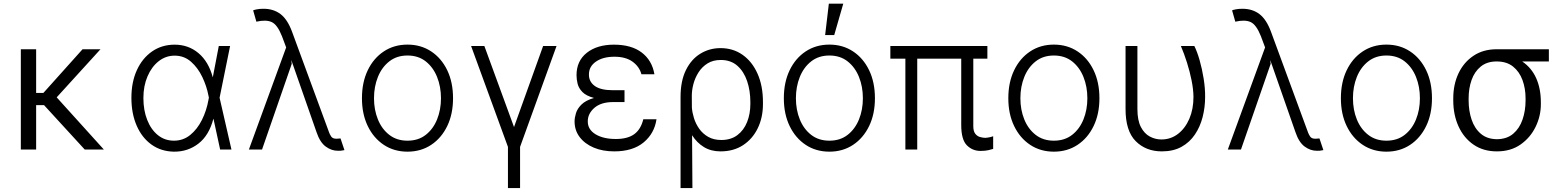

<svg xmlns="http://www.w3.org/2000/svg" viewBox="-20 -788 8240 1012"><path d="M170.5 -528.4V-298.3H208.8L415.1 -528.4H509.6L278.8 -274.9L527.3 0H426.5L212 -234H170.5V0H89.8V-528.4Z M897 11.4Q829.2 10.3 778.8 -25.7Q728.3 -61.8 700.5 -125.5Q672.6 -189.3 672.6 -272.4Q672.6 -355.1 701.3 -418.1Q730.1 -481.2 781.6 -516.9Q833.1 -552.6 900.6 -552.6Q973 -552.6 1026.1 -508Q1079.2 -463.4 1101.6 -380.3L1133.2 -545.5H1192.8L1137.4 -272.7L1199.9 0H1140.3L1105.1 -162.3H1104.8Q1082 -74.6 1026.1 -31.2Q970.2 12.1 897 11.4ZM1081 -273.4 1078.8 -283.7Q1069.6 -333.1 1046.5 -381.7Q1023.4 -430.4 987 -462.5Q950.6 -494.7 900.6 -494.7Q853.7 -494.7 816.4 -465.4Q779.1 -436.1 757.5 -385.5Q735.8 -334.9 735.8 -271.3Q735.8 -206.7 755.9 -155.9Q775.9 -105.1 812.1 -75.8Q848.4 -46.5 897 -46.5Q945.7 -46.5 982.8 -76.7Q1019.9 -106.9 1044.4 -156.1Q1068.9 -205.3 1078.8 -261.7Z M1762.1 6.7Q1727.6 7.1 1697.1 -15.3Q1666.5 -37.6 1648.4 -91.3L1515.3 -471.9L1517.8 -450.6H1517.4L1361.2 0H1291.9L1488.3 -538L1466.3 -596.9Q1442.1 -658 1412.1 -671.7Q1382.1 -685.4 1331.3 -673.7L1314.3 -733.3Q1317.1 -735.4 1332.7 -738.6Q1348.4 -741.8 1368.6 -741.8Q1421.5 -741.8 1458.5 -713.8Q1495.4 -685.7 1519.2 -621.1L1713.8 -92.3Q1714.1 -91.6 1714.5 -90.2Q1717.7 -81 1725.5 -68.7Q1733.3 -56.5 1753.6 -56.8Q1756.4 -56.8 1760.7 -57.2Q1764.9 -57.5 1768.8 -57.9Q1773.8 -58.2 1774.9 -58.2L1795.5 3.2Q1774.9 7.8 1762.1 6.7Z M2127.8 11.4Q2057.2 11.4 2003 -24.5Q1948.9 -60.4 1918.3 -123.8Q1887.8 -187.1 1887.8 -270.2Q1887.8 -354 1918.3 -417.6Q1948.9 -481.2 2003 -517Q2057.2 -552.9 2127.8 -552.9Q2198.5 -552.9 2252.7 -517Q2306.8 -481.2 2337.4 -417.6Q2367.9 -354 2367.9 -270.2Q2367.9 -187.1 2337.4 -123.8Q2306.8 -60.4 2252.7 -24.5Q2198.5 11.4 2127.8 11.4ZM2127.8 -46.5Q2184.7 -46.5 2223.9 -77.1Q2263.1 -107.6 2283.7 -158.4Q2304.3 -209.2 2304.3 -270.2Q2304.3 -331.3 2283.7 -382.5Q2263.1 -433.6 2223.9 -464.5Q2184.7 -495.4 2127.8 -495.4Q2071.4 -495.4 2032 -464.5Q1992.5 -433.6 1971.9 -382.5Q1951.3 -331.3 1951.3 -270.2Q1951.3 -209.2 1971.9 -158.4Q1992.5 -107.6 2032 -77.1Q2071.4 -46.5 2127.8 -46.5Z M2463.1 -545.5H2533L2689.3 -118.3L2842.7 -545.5H2913.4L2721.2 -13.8V203.1H2657.3V-13.8Z M3271.7 -283.7V-250H3210.2Q3147 -249.6 3112.4 -219.1Q3077.8 -188.6 3078.1 -148.1Q3077.8 -105.5 3118.8 -80.4Q3159.8 -55.4 3225.9 -55.4Q3288.4 -55.4 3323.2 -81Q3358 -106.5 3370.7 -159.4H3440.3Q3429.3 -84.5 3372.3 -37.3Q3315.3 9.9 3217.3 9.9Q3156.6 9.9 3109.6 -9.9Q3062.5 -29.8 3035.5 -65.3Q3008.5 -100.9 3008.5 -147.7Q3008.5 -167.3 3015.8 -191.4Q3023.1 -215.6 3045.1 -237.2Q3067.1 -258.9 3110.8 -271.7Q3069.2 -283 3049.7 -303.1Q3030.2 -323.2 3024.5 -346.4Q3018.8 -369.7 3018.8 -391Q3018.5 -466.6 3072.8 -509.6Q3127.1 -552.6 3215.9 -552.6Q3307.9 -552.6 3362.4 -511.2Q3416.9 -469.8 3429.3 -396.7H3360.8Q3350.1 -436.8 3314.1 -462.9Q3278.1 -489 3218.4 -489Q3158.4 -489 3121.1 -463.2Q3083.8 -437.5 3084.2 -394.9Q3083.8 -357.6 3114.9 -335Q3146 -312.5 3210.2 -312.5H3271.7Z M3567.1 203.1V-277Q3567.1 -361.5 3595.5 -418.9Q3623.9 -476.2 3671.9 -505.3Q3719.8 -534.4 3777.7 -534.4Q3843.8 -534.4 3894.2 -498.9Q3944.6 -463.4 3973 -399.3Q4001.4 -335.2 4001.4 -250V-240.1Q4001.4 -168.3 3973.9 -111.9Q3946.4 -55.4 3896.3 -22.7Q3846.2 9.9 3777.7 9.9Q3728 9.9 3690.7 -12.6Q3653.4 -35.2 3627.8 -75.3L3629.6 203.1ZM3626.8 -220.9Q3628.6 -195 3637.8 -165.3Q3647 -135.7 3665.3 -109.6Q3683.6 -83.5 3712.5 -66.8Q3741.5 -50.1 3782.7 -50.1Q3833.1 -50.4 3866.8 -76Q3900.6 -101.6 3917.8 -144.7Q3935 -187.9 3935 -240.1V-250Q3935 -310 3918 -360.4Q3900.9 -410.9 3866.5 -441.4Q3832 -471.9 3779.1 -471.9Q3738.3 -471.9 3709.3 -453.8Q3680.4 -435.7 3661.9 -406.8Q3643.5 -377.8 3634.9 -345.2Q3626.4 -312.5 3626.4 -283.7Z M4351.6 11.4Q4280.9 11.4 4226.7 -24.5Q4172.6 -60.4 4142 -123.8Q4111.5 -187.1 4111.5 -270.2Q4111.5 -354 4142 -417.6Q4172.6 -481.2 4226.7 -517Q4280.9 -552.9 4351.6 -552.9Q4422.2 -552.9 4476.4 -517Q4530.5 -481.2 4561.1 -417.6Q4591.6 -354 4591.6 -270.2Q4591.6 -187.1 4561.1 -123.8Q4530.5 -60.4 4476.4 -24.5Q4422.2 11.4 4351.6 11.4ZM4351.6 -46.5Q4408.4 -46.5 4447.6 -77.1Q4486.9 -107.6 4507.5 -158.4Q4528.1 -209.2 4528.1 -270.2Q4528.1 -331.3 4507.5 -382.5Q4486.9 -433.6 4447.6 -464.5Q4408.4 -495.4 4351.6 -495.4Q4295.1 -495.4 4255.7 -464.5Q4216.3 -433.6 4195.7 -382.5Q4175.1 -331.3 4175.1 -270.2Q4175.1 -209.2 4195.7 -158.4Q4216.3 -107.6 4255.7 -77.1Q4295.1 -46.5 4351.6 -46.5ZM4329.2 -603.3 4348.7 -768.5H4424.7L4377.1 -603.3Z M5184.3 -545.5V-478.7H5110.1V-123.2Q5110.1 -96.2 5120.4 -83.1Q5130.7 -70 5145.2 -65.9Q5159.8 -61.8 5172.2 -61.4Q5183.6 -61.8 5196.4 -64.6Q5209.2 -67.5 5214.8 -70V-3.2Q5207 -0.7 5190.3 3.4Q5173.7 7.5 5148.4 7.5Q5105.5 7.5 5076 -22.4Q5046.5 -52.2 5046.5 -129.3V-478.7H4814.6V0H4752.1V-478.7H4672.9V-545.5Z M5534.8 11.4Q5464.1 11.4 5410 -24.5Q5355.8 -60.4 5325.3 -123.8Q5294.7 -187.1 5294.7 -270.2Q5294.7 -354 5325.3 -417.6Q5355.8 -481.2 5410 -517Q5464.1 -552.9 5534.8 -552.9Q5605.5 -552.9 5659.6 -517Q5713.8 -481.2 5744.3 -417.6Q5774.9 -354 5774.9 -270.2Q5774.9 -187.1 5744.3 -123.8Q5713.8 -60.4 5659.6 -24.5Q5605.5 11.4 5534.8 11.4ZM5534.8 -46.5Q5591.6 -46.5 5630.9 -77.1Q5670.1 -107.6 5690.7 -158.4Q5711.3 -209.2 5711.3 -270.2Q5711.3 -331.3 5690.7 -382.5Q5670.1 -433.6 5630.9 -464.5Q5591.6 -495.4 5534.8 -495.4Q5478.3 -495.4 5438.9 -464.5Q5399.5 -433.6 5378.9 -382.5Q5358.3 -331.3 5358.3 -270.2Q5358.3 -209.2 5378.9 -158.4Q5399.5 -107.6 5438.9 -77.1Q5478.3 -46.5 5534.8 -46.5Z M5912.6 -545.5H5975.1V-213.1Q5975.1 -153.8 5993.4 -118.6Q6011.7 -83.5 6040.7 -68.2Q6069.6 -52.9 6101.6 -52.9Q6150.6 -52.9 6188.7 -82Q6226.9 -111.2 6248.8 -161.9Q6270.6 -212.7 6270.6 -277Q6270.2 -316.4 6260.8 -363.5Q6251.4 -410.5 6236.5 -457.7Q6221.6 -505 6204.2 -545.5H6275.2Q6290.1 -515.6 6303.1 -470.2Q6316.1 -424.7 6324.2 -373.9Q6332.4 -323.2 6332 -277Q6332 -222.7 6318.9 -171.3Q6305.8 -120 6278.2 -79Q6250.7 -38 6207.4 -14Q6164.1 9.9 6104 9.9Q6019.9 9.9 5966.1 -44Q5912.3 -98 5912.6 -214.5Z M6921.9 6.7Q6887.4 7.1 6856.9 -15.3Q6826.3 -37.6 6808.2 -91.3L6675.1 -471.9L6677.6 -450.6H6677.2L6521 0H6451.7L6648.1 -538L6626.1 -596.9Q6601.9 -658 6571.9 -671.7Q6541.9 -685.4 6491.1 -673.7L6474.1 -733.3Q6476.9 -735.4 6492.5 -738.6Q6508.2 -741.8 6528.4 -741.8Q6581.3 -741.8 6618.3 -713.8Q6655.2 -685.7 6679 -621.1L6873.6 -92.3Q6873.9 -91.6 6874.3 -90.2Q6877.5 -81 6885.3 -68.7Q6893.1 -56.5 6913.4 -56.8Q6916.2 -56.8 6920.5 -57.2Q6924.7 -57.5 6928.6 -57.9Q6933.6 -58.2 6934.7 -58.2L6955.3 3.2Q6934.7 7.8 6921.9 6.7Z M7287.6 11.4Q7217 11.4 7162.8 -24.5Q7108.7 -60.4 7078.1 -123.8Q7047.6 -187.1 7047.6 -270.2Q7047.6 -354 7078.1 -417.6Q7108.7 -481.2 7162.8 -517Q7217 -552.9 7287.6 -552.9Q7358.3 -552.9 7412.5 -517Q7466.6 -481.2 7497.2 -417.6Q7527.7 -354 7527.7 -270.2Q7527.7 -187.1 7497.2 -123.8Q7466.6 -60.4 7412.5 -24.5Q7358.3 11.4 7287.6 11.4ZM7287.6 -46.5Q7344.5 -46.5 7383.7 -77.1Q7422.9 -107.6 7443.5 -158.4Q7464.1 -209.2 7464.1 -270.2Q7464.1 -331.3 7443.5 -382.5Q7422.9 -433.6 7383.7 -464.5Q7344.5 -495.4 7287.6 -495.4Q7231.2 -495.4 7191.8 -464.5Q7152.3 -433.6 7131.7 -382.5Q7111.2 -331.3 7111.2 -270.2Q7111.2 -209.2 7131.7 -158.4Q7152.3 -107.6 7191.8 -77.1Q7231.2 -46.5 7287.6 -46.5Z M7639.9 -258.5V-269.9Q7639.9 -343 7667.6 -401.5Q7695.3 -459.9 7746.6 -494.1Q7797.9 -528.4 7868.6 -528.4Q7870 -528.4 7871.4 -528.4H8143.8V-464.1H8003.2Q8052.2 -431.1 8076.9 -376.1Q8101.6 -321 8101.6 -248.6V-238.6Q8101.6 -176.5 8074 -119.7Q8046.5 -62.9 7994.9 -26.5Q7943.2 9.9 7870 9.9Q7798.3 9.9 7746.8 -25.6Q7695.3 -61.1 7667.6 -122Q7639.9 -182.9 7639.9 -258.5ZM7720.9 -269.9V-258.5Q7720.9 -204.2 7736.5 -157.7Q7752.1 -111.2 7785.3 -82.9Q7818.5 -54.7 7870 -54.3Q7922.2 -54.7 7955.6 -82.9Q7989 -111.2 8005 -157.7Q8021 -204.2 8021 -258.5V-269.9Q8021 -321.7 8004.8 -365.9Q7988.6 -410.2 7955.1 -437.1Q7921.5 -464.1 7868.6 -464.1Q7817.5 -464.1 7784.6 -437.1Q7751.8 -410.2 7736.3 -365.9Q7720.9 -321.7 7720.9 -269.9Z"/></svg>

Font: Inter UI Light
Style: Regular
Weight: 300
Designer: Rasmus Andersson
Foundry: rsms
Version: 3.2;8d6f07862